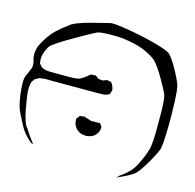

<svg xmlns="http://www.w3.org/2000/svg" viewBox="-107 -875 973 956"><g transform="rotate(15 379.5 -397.0)"><path d="M758 -310Q757 -288 756 -265.5Q755 -243 750 -221Q744 -206 729 -177.5Q714 -149 696 -120.5Q678 -92 663 -77Q648 -65 631 -56Q614 -47 597 -39Q587 -36 581 -32Q580 -32 578 -30.5Q576 -29 575 -30Q575 -31 576 -31.5Q577 -32 577 -32Q580 -35 583 -37.5Q586 -40 588 -43Q593 -47 598.5 -50Q604 -53 608 -57Q615 -63 621.5 -69Q628 -75 634 -81Q649 -96 661.5 -120Q674 -144 683.5 -167.5Q693 -191 697 -206Q702 -221 704 -250Q706 -279 706 -307.5Q706 -336 706 -351Q706 -366 706 -394Q706 -422 704 -449.5Q702 -477 697 -492Q692 -503 681 -523.5Q670 -544 656 -568Q642 -592 627.5 -612.5Q613 -633 602 -644Q586 -656 568.5 -665.5Q551 -675 533 -682Q511 -691 482.5 -697Q454 -703 431 -706Q416 -708 390.5 -708.5Q365 -709 339 -708Q313 -707 298 -703Q289 -699 267.5 -687.5Q246 -676 218 -660Q190 -644 162 -627.5Q134 -611 112.5 -596.5Q91 -582 82 -573Q73 -559 66.5 -543.5Q60 -528 58 -511Q57 -498 59 -487Q59 -486 59 -483.5Q59 -481 60 -479Q62 -476 68 -470Q70 -469 71.5 -466.5Q73 -464 75 -462Q77 -461 81 -460Q85 -459 87 -457Q101 -453 115.5 -452.5Q130 -452 143 -452H214Q227 -452 240 -452.5Q253 -453 266 -456Q277 -460 286.5 -466.5Q296 -473 305 -480Q308 -482 312 -486Q316 -490 320 -491Q322 -493 326.5 -492.5Q331 -492 334 -492Q339 -495 342 -493Q347 -492 351.5 -487.5Q356 -483 360 -481Q365 -480 372 -479Q379 -478 383 -478Q388 -479 393.5 -482Q399 -485 404 -485Q407 -486 410.5 -485Q414 -484 417 -483Q419 -483 421.5 -483Q424 -483 425 -482Q427 -481 429.5 -476.5Q432 -472 434 -470Q436 -466 438 -460Q439 -456 440.5 -452Q442 -448 442 -444Q441 -437 437 -428Q437 -424 436 -422Q435 -421 433 -420.5Q431 -420 429 -419Q419 -413 409 -412Q394 -411 378.5 -411Q363 -411 348 -411H143Q130 -411 117.5 -411.5Q105 -412 92 -410Q88 -409 84 -409Q80 -409 77 -408Q74 -407 71 -405.5Q68 -404 66 -402Q64 -401 61 -400Q58 -399 56 -397Q54 -396 52.5 -393Q51 -390 49 -388Q48 -387 46 -384.5Q44 -382 43 -380Q42 -377 41.5 -374Q41 -371 40 -369Q38 -358 37.5 -346.5Q37 -335 38 -324Q39 -313 42.5 -289Q46 -265 51.5 -236.5Q57 -208 65 -184Q73 -160 84 -149Q92 -136 100.5 -123.5Q109 -111 118 -99L127 -88Q131 -85 130 -84Q130 -83 129 -83.5Q128 -84 128 -84Q121 -84 119 -86Q112 -92 105.5 -97.5Q99 -103 93 -110Q71 -133 54 -166.5Q37 -200 26 -222Q16 -245 10.5 -276.5Q5 -308 3 -330Q2 -344 1.5 -359Q1 -374 3 -387Q6 -401 12 -412.5Q18 -424 22 -436Q24 -439 25 -442Q26 -445 27 -448Q31 -465 26 -481Q21 -497 20 -513Q20 -524 22 -535.5Q24 -547 27 -557Q37 -580 55 -607Q73 -634 94 -654Q107 -666 120.5 -677Q134 -688 148 -698Q159 -709 186 -719.5Q213 -730 245 -738.5Q277 -747 304 -753.5Q331 -760 342 -763Q351 -767 384 -763.5Q417 -760 461 -752Q505 -744 549 -733.5Q593 -723 626 -712Q659 -701 668 -692Q683 -677 699 -650.5Q715 -624 728 -598Q741 -572 747 -557Q752 -542 754 -518.5Q756 -495 757 -471.5Q758 -448 758 -433Q759 -418 759 -395Q759 -372 759 -349Q759 -326 758 -310ZM386 -192Q382 -191 377 -190.5Q372 -190 367 -191Q333 -193 315 -221Q306 -235 306 -252Q306 -254 305.5 -256.5Q305 -259 306 -261Q307 -263 309.5 -265.5Q312 -268 313 -270Q315 -274 318 -277Q320 -279 324 -279Q328 -279 330 -279Q336 -281 339 -281Q342 -281 345.5 -279.5Q349 -278 352 -277Q359 -276 365.5 -273.5Q372 -271 378 -269Q386 -267 392 -269H415Q417 -269 421 -269.5Q425 -270 426 -269Q428 -268 429 -265.5Q430 -263 431 -262Q433 -260 435 -256.5Q437 -253 438 -250Q438 -248 437 -244.5Q436 -241 436 -239Q435 -237 435 -234Q435 -231 433 -228Q424 -207 404 -197Q400 -195 395.5 -194.5Q391 -194 386 -192Z"/></g></svg>

Font: Rubik Vinyl
Style: Regular
Weight: 400
Designer: Hubert and Fischer, NaN
Foundry: Hubert and Fischer, NaN
Version: Version 2.200